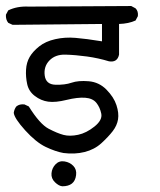

<svg xmlns="http://www.w3.org/2000/svg" viewBox="-20 -576 540 648"><path d="M190.4 52.7Q178.7 51.8 165.5 39.1Q152.3 26.4 153.8 8.8Q155.3 -8.8 167.5 -21.5Q179.7 -34.2 197.8 -31.2Q215.8 -28.3 227.5 -16.1Q239.3 -3.9 236.8 15.1Q234.4 34.2 222.7 43.5Q210.9 52.7 190.4 52.7ZM194.3 -59.6Q167 -64.5 134.3 -80.1Q101.6 -95.7 64.9 -136.2Q28.3 -176.8 26.4 -195.3Q28.3 -208 35.2 -216.8Q45.9 -225.6 62.5 -223.6L77.1 -216.8Q114.3 -157.2 144 -141.6Q173.8 -126 194.8 -120.6Q215.8 -115.2 243.7 -121.1Q271.5 -127 298.8 -148.9Q326.2 -170.9 321.8 -192.4Q317.4 -213.9 305.2 -229Q293 -244.1 267.6 -246.1Q242.2 -248 204.6 -238.8Q167 -229.5 142.6 -232.9Q118.2 -236.3 97.7 -252Q77.1 -267.6 71.8 -292Q66.4 -316.4 67.9 -340.8Q69.3 -365.2 80.1 -383.8Q90.8 -402.3 112.3 -419.4Q133.8 -436.5 166.5 -443.8Q199.2 -451.2 234.9 -448.2Q270.5 -445.3 324.2 -436.5V-495.1L22.5 -492.2L7.8 -499Q-1 -509.8 0 -526.4L7.8 -541Q38.1 -555.7 77.1 -553.7L422.9 -555.7L437.5 -547.9Q447.3 -538.1 445.3 -521.5L437.5 -506.8Q414.1 -496.1 381.8 -495.1V-391.6Q376 -364.3 347.7 -369.1Q312.5 -379.9 273.9 -385.3Q235.4 -390.6 201.2 -391.6Q167 -392.6 147 -372.1Q127 -351.6 130.9 -321.3Q134.8 -291 167 -290Q199.2 -289.1 221.7 -296.9Q244.1 -304.7 279.3 -301.8Q314.5 -298.8 339.4 -273.4Q364.3 -248 373 -221.2Q381.8 -194.3 378.4 -173.3Q375 -152.3 360.4 -133.3Q345.7 -114.3 322.3 -92.8Q298.8 -71.3 265.6 -63Q232.4 -54.7 194.3 -59.6Z"/></svg>

Font: JasonHandwriting1
Style: Regular
Weight: 400
Version: Version 1.48.20